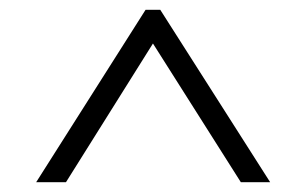

<svg xmlns="http://www.w3.org/2000/svg" viewBox="-20 -720 627 393"><path d="M278 -700H308L533 -347H473L281 -650H305L115 -347H54Z"/></svg>

Font: Pathway Extreme 8pt Thin 12pt ExtraLight
Style: Regular
Weight: 250
Version: Version 1.001;gftools[0.9.26]